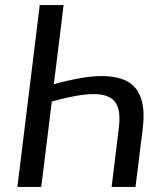

<svg xmlns="http://www.w3.org/2000/svg" viewBox="-20 -736 631 756"><path d="M192 -404.5Q246.5 -419.5 295.5 -428.2Q344.5 -437 385.8 -436.5Q427 -436 459.2 -425.2Q491.5 -414.5 512.2 -390.5Q533 -366.5 541 -327.8Q549 -289 542.5 -233.5L513.5 0H419.5L448 -233.5Q454.5 -284 443.5 -314.8Q432.5 -345.5 401 -357.5Q369.5 -369.5 316 -363.8Q262.5 -358 184 -336.5L142.5 0H48.5L136.5 -716H230.5Z"/></svg>

Font: Lato 2
Style: Italic
Weight: 400
Italic angle: -7°
Designer: Lukasz Dziedzic with Adam Twardoch and Botio Nikoltchev
Foundry: tyPoland Lukasz Dziedzic
Version: Version 2.015; 2015-08-06; http://www.latofonts.com/